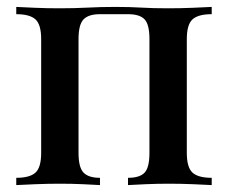

<svg xmlns="http://www.w3.org/2000/svg" viewBox="-20 -535 660 555"><path d="M592 -515V-494Q553 -494 536.5 -479Q520 -464 520 -422V-93Q520 -51 536.5 -36Q553 -21 592 -21V0Q575 -1 539 -2.5Q503 -4 468 -4Q434 -4 400.5 -2.5Q367 -1 350 0V-21Q384 -21 398 -36Q412 -51 412 -93V-422Q412 -464 398 -479Q384 -494 350 -494H269Q236 -494 221.5 -479Q207 -464 207 -422V-93Q207 -51 221.5 -36Q236 -21 269 -21V0Q253 -1 220.5 -2.5Q188 -4 153 -4Q119 -4 82 -2.5Q45 -1 27 0V-21Q66 -21 82.5 -36Q99 -51 99 -93V-422Q99 -464 82.5 -479Q66 -494 27 -494V-515Q45 -514 81 -512.5Q117 -511 151 -511Q196 -511 233.5 -513Q271 -515 313 -515Q356 -515 388.5 -513Q421 -511 466 -511Q501 -511 537.5 -512.5Q574 -514 592 -515Z"/></svg>

Font: Playfair Display Medium
Style: Regular
Weight: 500
Designer: Claus Eggers Sørensen
Foundry: Claus Eggers Sørensen
Version: Version 1.203